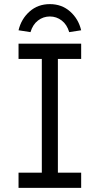

<svg xmlns="http://www.w3.org/2000/svg" viewBox="-20 -912 484 932"><path d="M70 0V-74H183V-626H70V-700H374V-626H261V-74H374V0ZM128 -756 70 -765Q83 -820 123.5 -856Q164 -892 222 -892Q280 -892 320.5 -856Q361 -820 374 -765L316 -756Q305 -793 279.5 -812.5Q254 -832 222 -832Q190 -832 164.5 -812.5Q139 -793 128 -756Z"/></svg>

Font: Lexend Light
Style: Regular
Weight: 300
Designer: Bonnie Shaver-Troup, Thomas Jockin
Foundry: Lexend
Version: Version 1.007; ttfautohint (v1.8.3)